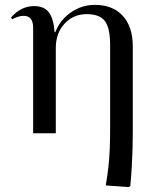

<svg xmlns="http://www.w3.org/2000/svg" viewBox="-20 -547 628 788"><path d="M508 221 414 214Q422 168 425.5 133.5Q429 99 430.5 62Q432 25 432 -26V-361Q432 -432 410.5 -460.5Q389 -489 336 -489Q281 -489 245 -450Q209 -411 209 -350V0H116V-433Q116 -482 77 -482Q56 -482 30 -468L25 -475Q66 -522 120 -522Q161 -522 180.5 -496.5Q200 -471 204 -415H207Q227 -466 271.5 -496.5Q316 -527 369 -527Q443 -527 484 -482Q525 -437 525 -356V-7Q525 30 524 63.5Q523 97 521 133.5Q519 170 515 216Z"/></svg>

Font: Literata 72pt
Style: Regular
Weight: 400
Designer: Latin by Veronika Burian and Jose Scaglione. Greek by Irene Vlachou. Cyrillic by Vera Evstafieva.
Foundry: TypeTogether
Version: Version 3.002